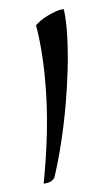

<svg xmlns="http://www.w3.org/2000/svg" viewBox="-51 -697 373 744"><g transform="rotate(5 135.5 -325.0)"><path d="M148 15Q148 4 148 -5.5Q148 -15 148 -25Q148 -200 125.5 -344Q103 -488 65 -594Q79 -613 99 -629Q119 -645 138 -655Q157 -665 167 -665Q181 -619 189.5 -559Q198 -499 202 -431Q206 -363 206 -295Q206 -218 201 -144.5Q196 -71 187 -11Q180 2 170.5 7Q161 12 148 15Z"/></g></svg>

Font: Ruwudu Medium
Style: Regular
Weight: 500
Designer: Becca Hirsbrunner Spalinger
Foundry: SIL International
Version: Version 3.000